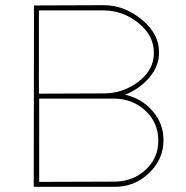

<svg xmlns="http://www.w3.org/2000/svg" viewBox="-20 -730 715 740"><path d="M462 -365Q518 -387 555.5 -431Q593 -475 593 -527Q594 -599 526.5 -654.5Q459 -710 380 -710L121 -709H111V-699L110 -20V-10H120H420Q498 -9 554 -62.5Q610 -116 610 -189Q611 -252 568.5 -301.5Q526 -351 462 -365ZM130 -369V-690H380Q455 -689 514 -641Q573 -593 573 -527Q574 -462 514.5 -416Q455 -370 380 -370ZM131 -350H380Q380 -350 384 -350H420Q492 -349 541 -303Q590 -257 590 -189Q591 -122 541.5 -76Q492 -30 420 -30L131 -29Z"/></svg>

Font: Nordica Plus
Style: NordicaClassicUltraLight
Weight: 300
Version: Version 1